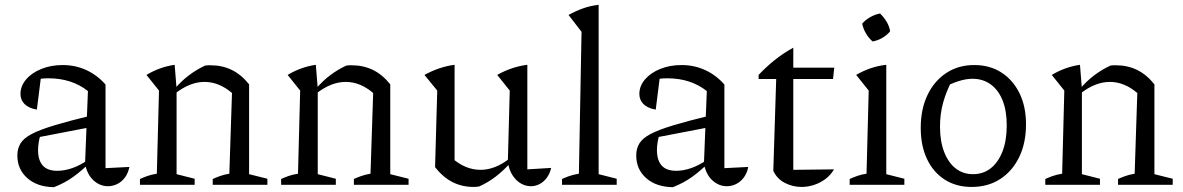

<svg xmlns="http://www.w3.org/2000/svg" viewBox="-20 -767 4911 797"><path d="M428 6Q396 6 369.5 -17Q343 -40 333 -86L345 -389Q278 -442 181 -442Q162 -442 143 -439.5Q124 -437 107 -432L151 -455L133 -312Q99 -318 82 -335Q65 -352 65 -377Q65 -410 88.5 -437.5Q112 -465 152 -481Q192 -497 240 -497Q293 -497 338.5 -476Q384 -455 418 -416V-69L517 -74Q512 -48 498.5 -30Q485 -12 466.5 -3Q448 6 428 6ZM204 10Q135 9 93.5 -27.5Q52 -64 52 -122Q52 -150 65 -171.5Q78 -193 111 -210.5Q144 -228 205 -246.5Q266 -265 361 -288V-240L122 -194L148 -207Q143 -192 140.5 -175Q138 -158 138 -144Q138 -102 157.5 -80Q177 -58 218 -58Q248 -58 281 -69.5Q314 -81 351 -107V-90Q320 -59 285 -33.5Q250 -8 204 10Z M561 0V-24Q574 -30 590.5 -36Q607 -42 631 -46L640 -391L588 -456Q643 -489 705 -498L713 -399V-44L788 -25V0ZM863 0V-24Q876 -30 892.5 -36Q909 -42 932 -46L943 -381L1014 -417V-44L1090 -25V0ZM706 -378 705 -398Q733 -431 765 -455Q797 -479 832 -495Q838 -496 844 -496Q850 -496 855 -496Q902 -496 941.5 -477Q981 -458 1014 -417L943 -381Q889 -427 829 -427Q768 -427 706 -378Z M1147 0V-24Q1160 -30 1176.5 -36Q1193 -42 1217 -46L1226 -391L1174 -456Q1229 -489 1291 -498L1299 -399V-44L1374 -25V0ZM1449 0V-24Q1462 -30 1478.5 -36Q1495 -42 1518 -46L1529 -381L1600 -417V-44L1676 -25V0ZM1292 -378 1291 -398Q1319 -431 1351 -455Q1383 -479 1418 -495Q1424 -496 1430 -496Q1436 -496 1441 -496Q1488 -496 1527.5 -477Q1567 -458 1600 -417L1529 -381Q1475 -427 1415 -427Q1354 -427 1292 -378Z M2169 -64 2268 -70Q2262 -45 2249 -28Q2236 -11 2219 -2.5Q2202 6 2184 6Q2162 6 2142 -5.5Q2122 -17 2107.5 -39.5Q2093 -62 2088 -94L2096 -391L2044 -456Q2104 -490 2169 -498ZM1969 7Q1963 8 1957 8.5Q1951 9 1946 9Q1898 9 1858.5 -11Q1819 -31 1786 -73L1855 -112Q1911 -62 1975 -62Q2035 -62 2095 -109L2097 -89Q2068 -57 2036.5 -33Q2005 -9 1969 7ZM1786 -73 1795 -391 1742 -456Q1804 -490 1867 -498V-87Z M2313 0V-24Q2326 -30 2342.5 -36Q2359 -42 2383 -46L2394 -635L2340 -705Q2369 -721 2399.5 -732Q2430 -743 2465 -747V-44L2540 -25V0Z M2997 6Q2965 6 2938.5 -17Q2912 -40 2902 -86L2914 -389Q2847 -442 2750 -442Q2731 -442 2712 -439.5Q2693 -437 2676 -432L2720 -455L2702 -312Q2668 -318 2651 -335Q2634 -352 2634 -377Q2634 -410 2657.5 -437.5Q2681 -465 2721 -481Q2761 -497 2809 -497Q2862 -497 2907.5 -476Q2953 -455 2987 -416V-69L3086 -74Q3081 -48 3067.5 -30Q3054 -12 3035.5 -3Q3017 6 2997 6ZM2773 10Q2704 9 2662.5 -27.5Q2621 -64 2621 -122Q2621 -150 2634 -171.5Q2647 -193 2680 -210.5Q2713 -228 2774 -246.5Q2835 -265 2930 -288V-240L2691 -194L2717 -207Q2712 -192 2709.5 -175Q2707 -158 2707 -144Q2707 -102 2726.5 -80Q2746 -58 2787 -58Q2817 -58 2850 -69.5Q2883 -81 2920 -107V-90Q2889 -59 2854 -33.5Q2819 -8 2773 10Z M3273 -569V-486H3443L3438 -439H3273V-62L3442 -64Q3428 -40 3406.5 -24Q3385 -8 3359.5 0.5Q3334 9 3308 9Q3270 9 3237.5 -8Q3205 -25 3190 -58L3202 -439H3129V-456Q3160 -489 3195.5 -517.5Q3231 -546 3273 -569Z M3507 0V-24Q3522 -31 3539.5 -37Q3557 -43 3577 -46L3586 -391L3534 -456Q3563 -473 3593.5 -483.5Q3624 -494 3659 -498V-44L3734 -25V0ZM3633 -711Q3649 -696 3660.5 -676.5Q3672 -657 3675 -637Q3662 -621 3642 -609.5Q3622 -598 3602 -595Q3586 -609 3574.5 -628.5Q3563 -648 3559 -669Q3573 -685 3592.5 -696Q3612 -707 3633 -711Z M4013 9Q3949 9 3901.5 -21.5Q3854 -52 3828 -107Q3802 -162 3802 -236Q3802 -314 3830 -372.5Q3858 -431 3908 -464Q3958 -497 4024 -497Q4089 -497 4137 -466Q4185 -435 4212 -380Q4239 -325 4239 -251Q4239 -173 4210.5 -114.5Q4182 -56 4131.5 -23.5Q4081 9 4013 9ZM4019 -44Q4061 -44 4092 -68Q4123 -92 4141 -137.5Q4159 -183 4159 -246Q4159 -308 4141.5 -351Q4124 -394 4092 -417Q4060 -440 4017 -440Q3990 -440 3958.5 -430Q3927 -420 3889 -400L3932 -433Q3908 -388 3895 -341Q3882 -294 3882 -241Q3882 -180 3899.5 -135.5Q3917 -91 3947.5 -67.5Q3978 -44 4019 -44Z M4319 0V-24Q4332 -30 4348.5 -36Q4365 -42 4389 -46L4398 -391L4346 -456Q4401 -489 4463 -498L4471 -399V-44L4546 -25V0ZM4621 0V-24Q4634 -30 4650.5 -36Q4667 -42 4690 -46L4701 -381L4772 -417V-44L4848 -25V0ZM4464 -378 4463 -398Q4491 -431 4523 -455Q4555 -479 4590 -495Q4596 -496 4602 -496Q4608 -496 4613 -496Q4660 -496 4699.5 -477Q4739 -458 4772 -417L4701 -381Q4647 -427 4587 -427Q4526 -427 4464 -378Z"/></svg>

Font: Piazzolla Thin
Style: Regular
Weight: 400
Version: Version 2.001